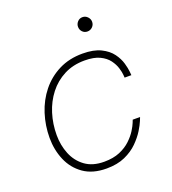

<svg xmlns="http://www.w3.org/2000/svg" viewBox="-131 -800 812 908"><g transform="rotate(-20 275.0 -346.0)"><path d="M251 10Q181 10 135.5 -22Q90 -54 68 -106Q46 -158 46 -218Q46 -280 64.5 -338Q83 -396 119.5 -441.5Q156 -487 208.5 -513.5Q261 -540 328 -540Q384 -540 419.5 -522.5Q455 -505 474 -479Q493 -453 500.5 -426.5Q508 -400 509.5 -382.5Q511 -365 511 -365H477Q477 -365 476 -379Q475 -393 468.5 -414.5Q462 -436 446.5 -457Q431 -478 402 -492Q373 -506 326 -506Q268 -506 222.5 -482.5Q177 -459 145.5 -418.5Q114 -378 98 -326.5Q82 -275 82 -219Q82 -168 100 -123.5Q118 -79 155.5 -51.5Q193 -24 251 -24Q297 -24 330 -38Q363 -52 385.5 -73.5Q408 -95 421 -116Q434 -137 439.5 -151Q445 -165 445 -165H482Q482 -165 475 -147.5Q468 -130 452 -104Q436 -78 409.5 -51.5Q383 -25 344 -7.5Q305 10 251 10ZM387 -630Q372 -630 362 -640.5Q352 -651 352 -666Q352 -680 362 -691Q372 -702 387 -702Q402 -702 412.5 -691Q423 -680 423 -666Q423 -651 412.5 -640.5Q402 -630 387 -630Z"/></g></svg>

Font: Be Vietnam Pro Variable Thin
Style: Italic
Weight: 100
Italic angle: -12°
Designer: Lam Bao, Tony Le, Vietanh Nguyen
Foundry: Yellow Type Foundry
Version: Version 1.002